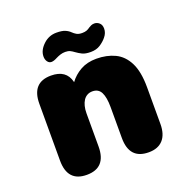

<svg xmlns="http://www.w3.org/2000/svg" viewBox="-121 -775 861 891"><g transform="rotate(-20 309.5 -330.0)"><path d="M465 5Q369.5 5 369.5 -100V-253.5Q369.5 -300.5 357 -325.5Q344.5 -350.5 314.5 -350.5Q300 -350.5 288.8 -344.2Q277.5 -338 270 -326.5Q262.5 -315 258.5 -299.2Q254.5 -283.5 254.5 -264.5V-100Q254.5 5 159 5Q64 5 64 -100V-380Q64 -485 159 -485Q234 -485 249.5 -421.5L250 -419.5Q271.5 -449 304.8 -467.8Q338 -486.5 383.5 -486.5Q434.5 -486.5 474.5 -467.5Q514.5 -448.5 537.2 -403.5Q560 -358.5 560 -281V-100Q560 -49 535.5 -22Q511 5 465 5ZM371 -524.5Q344.5 -524.5 329.5 -532Q314.5 -539.5 301.5 -549Q292.5 -556 282.8 -560.8Q273 -565.5 259 -565.5Q246 -565.5 234.5 -561.8Q223 -558 213 -553Q195.5 -543.5 183.5 -543.5Q172 -543.5 164.5 -554Q157 -564.5 157 -579.5Q157 -611.5 188 -639.5Q200 -650.5 215.8 -657Q231.5 -663.5 251 -663.5Q278 -663.5 293 -657.2Q308 -651 318 -641Q326 -633 336.2 -627Q346.5 -621 363.5 -621Q376.5 -621 385.5 -624.2Q394.5 -627.5 403 -634Q408.5 -637.5 415.2 -640.5Q422 -643.5 431 -643.5Q444 -643.5 455 -634Q466 -624.5 466 -605.5Q466 -584 450.5 -565.5Q438 -550 418.5 -537.2Q399 -524.5 371 -524.5Z"/></g></svg>

Font: Sono ExtraLight Monospace ExtraBold
Style: Regular
Weight: 800
Version: Version 2.112